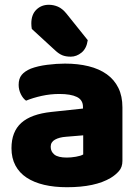

<svg xmlns="http://www.w3.org/2000/svg" viewBox="-20 -767 584 803"><path d="M260 -108Q277 -108 297.5 -111.5Q318 -115 328 -121V-201L256 -195Q228 -193 210 -183Q192 -173 192 -153Q192 -133 207.5 -120.5Q223 -108 260 -108ZM252 -501Q306 -501 350.5 -490Q395 -479 426.5 -456.5Q458 -434 475 -399.5Q492 -365 492 -318V-94Q492 -68 477.5 -51.5Q463 -35 443 -23Q378 16 260 16Q207 16 164.5 6Q122 -4 91.5 -24Q61 -44 44.5 -75Q28 -106 28 -147Q28 -216 69 -253Q110 -290 196 -299L327 -313V-320Q327 -349 301.5 -361.5Q276 -374 228 -374Q191 -374 154.5 -366Q118 -358 89 -346Q76 -355 67 -373.5Q58 -392 58 -412Q58 -438 70.5 -453.5Q83 -469 109 -480Q138 -491 177.5 -496Q217 -501 252 -501ZM113 -646Q112 -650 111.5 -657.5Q111 -665 111 -669Q111 -706 132 -726.5Q153 -747 184 -747Q204 -747 222.5 -739Q241 -731 258 -710L347 -599Q342 -564 321 -547Q300 -530 276 -530Q255 -530 240.5 -536Q226 -542 211 -556Z"/></svg>

Font: Baloo Chettan 2 ExtraBold
Style: Regular
Weight: 800
Designer: Maithili Shingre, Unnati Kotecha and Ek Type
Foundry: Ek Type
Version: Version 1.640;hotconv 1.0.111;makeotfexe 2.5.65597; ttfautoh